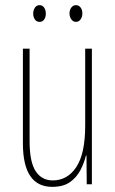

<svg xmlns="http://www.w3.org/2000/svg" viewBox="-20 -716 448 746"><path d="M337 -527V0H317L316 -112H314Q307 -83 292.5 -55Q278 -27 252 -8.5Q226 10 183 10Q69 10 69 -159V-527H95V-167Q95 -87 118.5 -51Q142 -15 185 -15Q242 -15 276.5 -67Q311 -119 311 -228V-527ZM109 -663Q109 -676 115.5 -686Q122 -696 134 -696Q145 -696 151.5 -686.5Q158 -677 158 -663Q158 -649 151.5 -640Q145 -631 134 -631Q122 -631 115.5 -640.5Q109 -650 109 -663ZM250 -664Q250 -677 257 -686.5Q264 -696 275 -696Q286 -696 293 -687Q300 -678 300 -664Q300 -650 293 -640.5Q286 -631 275 -631Q264 -631 257 -641Q250 -651 250 -664Z"/></svg>

Font: Noto Sans Telugu ExtraCondensed Thin
Style: Regular
Weight: 100
Width: 2
Designer: Jelle Bosma - Monotype Design Team
Foundry: Monotype Imaging Inc.
Version: Version 2.005; ttfautohint (v1.8.4.7-5d5b)